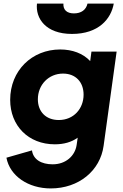

<svg xmlns="http://www.w3.org/2000/svg" viewBox="-20 -835 691 1075"><path d="M264 220C422 220 541 120 560 -18L633 -546H492L485 -493C445 -536 385 -558 317 -558C159 -558 37 -440 37 -276C37 -131 139 -27 287 -27C337 -27 380 -39 415 -64L409 -23C400 38 348 85 275 85C211 85 166 58 159 7L16 48C35 150 138 220 264 220ZM187 -815C178 -733 235 -645 383 -645C532 -645 602 -729 617 -815H470C462 -780 435 -760 394 -760C354 -760 333 -780 335 -815ZM192 -279C192 -360 252 -423 333 -423C404 -423 448 -375 448 -305C448 -227 393 -163 309 -163C237 -163 192 -210 192 -279Z"/></svg>

Font: Mluvka ExtraBold
Style: Italic
Weight: 800
Italic angle: -8°
Designer: Modified by Jiří Krblich, Original typeface by Gumpita Rahayu
Foundry: Gumpita Rahayu & Jiří Krblich
Version: Version 2.000;Glyphs 3.1.1 (3134)